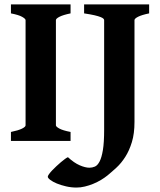

<svg xmlns="http://www.w3.org/2000/svg" viewBox="-20 -635 721 865"><path d="M29.3 0V-40.5Q62.5 -47.4 78.9 -55.4Q95.2 -63.5 95.2 -70.3V-544.4Q95.2 -550.3 79.8 -559.1Q64.5 -567.9 29.3 -574.7V-615.2H297.9V-574.7Q264.6 -567.9 248.3 -559.6Q231.9 -551.3 231.9 -544.4V-70.3Q231.9 -64.5 247.3 -55.9Q262.7 -47.4 297.9 -40.5V0ZM651.9 -574.7Q618.7 -567.9 602.3 -559.6Q585.9 -551.3 585.9 -544.4V-85.4Q585.9 -33.2 574.2 5.1Q562.5 43.5 544.4 71.8Q526.4 100.1 504.9 119.9Q483.4 139.6 464.4 155.3Q451.2 166 434.8 175.8Q418.5 185.5 400.1 193.1Q381.8 200.7 362.5 205.3Q343.3 210 324.7 210Q300.8 210 277.6 204.6Q254.4 199.2 236.1 191.7Q217.8 184.1 206.5 175.5Q195.3 167 195.3 161.1Q195.3 157.2 200.7 149.7Q206.1 142.1 214.8 132.8Q223.6 123.5 234.1 113.8Q244.6 104 254.6 95.5Q264.6 86.9 273.2 80.8Q281.7 74.7 286.1 73.2Q313.5 98.6 338.9 109.6Q364.3 120.6 382.8 120.6Q395.5 120.6 407.5 115.5Q419.4 110.4 428.7 92.5Q438 74.7 443.6 40.8Q449.2 6.8 449.2 -50.3V-544.4Q449.2 -547.4 446 -550.8Q442.9 -554.2 433.3 -558.1Q423.8 -562 406 -566.2Q388.2 -570.3 358.9 -574.7V-615.2H651.9Z"/></svg>

Font: Gentium Book Basic
Style: Bold
Weight: 700
Designer: J. Victor Gaultney and Annie Olsen
Foundry: SIL International
Version: Version 1.102; 2013; Maintenance release